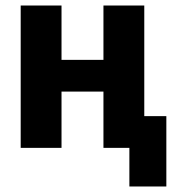

<svg xmlns="http://www.w3.org/2000/svg" viewBox="-20 -536 640 696"><path d="M55 -516H203V-319H355V-516H503V-115H583V140H449V0H355V-204H203V0H55Z"/></svg>

Font: Lilex Nerd Font
Style: Bold
Weight: 700
Designer: Mike Abbink, Paul van der Laan, Pieter van Rosmalen, Mikhael Khrustik
Foundry: Mikhael Khrustik
Version: Version 2.400; ttfautohint (v1.8.4.7-5d5b);Nerd Fonts 3.3.0